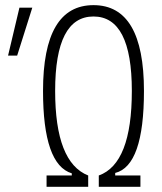

<svg xmlns="http://www.w3.org/2000/svg" viewBox="-20 -723 626 743"><path d="M160.2 0V-43.9H257.8V-52.2Q146.5 -85.9 146.5 -371.1Q146.5 -703.1 341.8 -703.1Q537.1 -703.1 537.1 -371.1Q537.1 -81.5 425.8 -53.7V-43.9H523.4V0H362.3V-43.9Q490.2 -89.4 490.2 -371.1Q490.2 -659.2 341.8 -659.2Q193.4 -659.2 193.4 -371.1Q193.4 -94.2 321.3 -43.9V0ZM11.2 -507.8 55.2 -693.4H105L46.4 -507.8Z"/></svg>

Font: Cascadia Mono NF ExtraLight
Style: Regular
Weight: 200
Monospace: yes
Designer: Aaron Bell
Foundry: Saja Typeworks
Version: Version 2404.023; ttfautohint (v1.8.4)